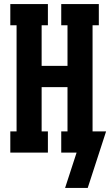

<svg xmlns="http://www.w3.org/2000/svg" viewBox="-20 -755 545 950"><path d="M414 175H302L359 0H283V-105H314V-324H186V-105H217V0H31V-105H62V-630H31V-735H217V-630H186V-429H314V-630H283V-735H469V-630H438V-105H505Z"/></svg>

Font: Iosevka Curly Slab Extrabold
Style: Regular
Weight: 800
Monospace: yes
Designer: Belleve Invis
Foundry: Belleve Invis
Version: Version 22.1.2; ttfautohint (v1.8.4)